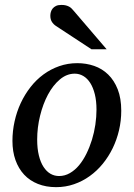

<svg xmlns="http://www.w3.org/2000/svg" viewBox="-20 -752 546 784"><path d="M374 -304.2Q374 -339.8 367.2 -367.2Q360.4 -394.5 348.6 -413.1Q336.9 -431.6 320.6 -441.4Q304.2 -451.2 285.2 -451.2Q252.4 -451.2 224.4 -427.5Q196.3 -403.8 175.8 -365.5Q155.3 -327.1 143.6 -279.1Q131.8 -231 131.8 -182.1Q131.8 -145 138.7 -117.2Q145.5 -89.4 157.7 -70.6Q169.9 -51.8 186 -42.5Q202.1 -33.2 221.2 -33.2Q244.6 -33.2 265.4 -45.2Q286.1 -57.1 303 -77.4Q319.8 -97.7 333 -124.5Q346.2 -151.4 355.5 -181.4Q364.7 -211.4 369.4 -243.2Q374 -274.9 374 -304.2ZM475.1 -299.8Q475.1 -259.3 466.1 -220.5Q457 -181.6 440.2 -147Q423.3 -112.3 399.7 -83.3Q376 -54.2 346.4 -33Q316.9 -11.7 282.2 0.2Q247.6 12.2 209 12.2Q168 12.2 134.8 -1Q101.6 -14.2 78.6 -38.8Q55.7 -63.5 43.2 -98.4Q30.8 -133.3 30.8 -176.8Q30.8 -217.3 39.6 -256.6Q48.3 -295.9 64.7 -331.1Q81.1 -366.2 104.5 -396.2Q127.9 -426.3 157.5 -448Q187 -469.7 221.9 -481.9Q256.8 -494.1 295.9 -494.1Q332 -494.1 364.5 -482.9Q397 -471.7 421.6 -447.8Q446.3 -423.8 460.7 -387.2Q475.1 -350.6 475.1 -299.8ZM353.5 -550.8 208.5 -646Q198.2 -652.8 191.9 -662.8Q185.5 -672.9 185.5 -688Q185.5 -695.3 187.7 -703.1Q189.9 -710.9 195.1 -717.3Q200.2 -723.6 208.7 -727.8Q217.3 -731.9 230.5 -731.9Q241.2 -731.9 248.8 -730Q256.3 -728 262.2 -724.9Q268.1 -721.7 272.7 -717Q277.3 -712.4 281.7 -707L415.5 -550.8Z"/></svg>

Font: Charis SIL APac
Style: Italic
Weight: 400
Italic angle: -11°
Foundry: SIL International
Version: Version 5.000